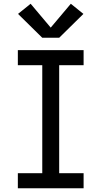

<svg xmlns="http://www.w3.org/2000/svg" viewBox="-20 -1002 540 1022"><path d="M75 0V-80H205V-655H75V-735H425V-655H295V-80H425V0ZM205 -801 76 -928 143 -982 250 -855 357 -982 424 -928 295 -801Z"/></svg>

Font: Iosevka Slab Medium
Style: Regular
Weight: 500
Monospace: yes
Designer: Belleve Invis
Foundry: Belleve Invis
Version: Version 11.1.1; ttfautohint (v1.8.3)